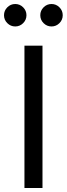

<svg xmlns="http://www.w3.org/2000/svg" viewBox="-37 -938 333 958"><path d="M85 0V-710H175V0ZM-17 -862Q-17 -885 -0.5 -901.5Q16 -918 39 -918Q62 -918 78.5 -901.5Q95 -885 95 -862Q95 -839 78.5 -822.5Q62 -806 39 -806Q16 -806 -0.5 -822.5Q-17 -839 -17 -862ZM164 -862Q164 -885 180.5 -901.5Q197 -918 220 -918Q243 -918 259.5 -901.5Q276 -885 276 -862Q276 -839 259.5 -822.5Q243 -806 220 -806Q197 -806 180.5 -822.5Q164 -839 164 -862Z"/></svg>

Font: Rising Sun
Style: Regular
Weight: 400
Designer: Matt McInerney, Pablo Impallari, Rodrigo Fuenzalida (Raleway font), Stephen Hutchings (Greek), Cristiano Sobral (main ch
Foundry: The Rising Sun Project Authors
Version: Version 4.327; ttfautohint (v1.8.4.7-5d5b-dirty)